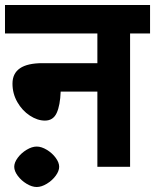

<svg xmlns="http://www.w3.org/2000/svg" viewBox="-30 -668 621 769"><path d="M571 -534H491V0H360V-301H213Q211 -246 197 -215.5Q183 -185 150 -185Q120 -185 89.5 -205Q59 -225 39.5 -259Q20 -293 20 -333Q20 -415 140 -415H360V-534H-10V-648H571ZM27 0Q27 -17 41 -36Q55 -55 76.5 -68Q98 -81 117 -81Q136 -81 157.5 -68Q179 -55 193 -36Q207 -17 207 0Q207 17 193 36Q179 55 157.5 68Q136 81 117 81Q98 81 76.5 68Q55 55 41 36Q27 17 27 0Z"/></svg>

Font: Madhuban SemiBold
Style: Regular
Weight: 600
Designer: jaikishan Patel
Foundry: MagicType
Version: Version 1.000